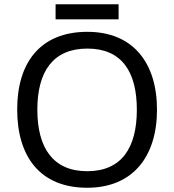

<svg xmlns="http://www.w3.org/2000/svg" viewBox="-20 -875 821 905"><path d="M539 -855H242V-784H539ZM720 -358C720 -580 606 -725 392 -725C168 -725 61 -578 61 -359C61 -138 168 10 391 10C606 10 720 -137 720 -358ZM156 -358C156 -538 230 -646 392 -646C553 -646 625 -538 625 -358C625 -178 553 -68 391 -68C230 -68 156 -178 156 -358Z"/></svg>

Font: Noto Sans Elbasan
Style: Regular
Weight: 400
Designer: Monotype Design Team
Foundry: Monotype Imaging Inc.
Version: Version 2.004